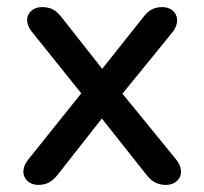

<svg xmlns="http://www.w3.org/2000/svg" viewBox="-20 -515 574 541"><path d="M88 6C113 6 127 -4 142 -22L267 -181L393 -22C408 -3 424 6 448 6C484 6 506 -29 476 -66L325 -251L465 -423C495 -460 473 -495 438 -495C413 -495 399 -486 384 -467L268 -321L153 -467C138 -486 124 -495 98 -495C63 -495 40 -461 71 -424L209 -252L60 -66C30 -29 52 6 88 6Z"/></svg>

Font: Nunito SemiBold
Style: Regular
Weight: 600
Designer: Vernon Adams
Foundry: Vernon Adams
Version: Version 3.602